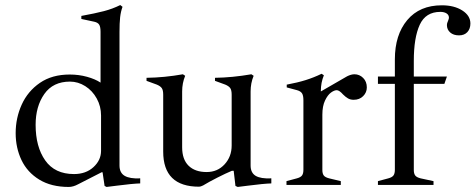

<svg xmlns="http://www.w3.org/2000/svg" viewBox="-20 -732 1882 760"><path d="M42 -205Q42 -265 66 -318Q90 -371 138 -404Q186 -437 256 -437Q292 -437 324.5 -428Q357 -419 378 -405V-606Q378 -626 372.5 -634.5Q367 -643 353 -646L302 -657V-669Q357 -679 391.5 -688Q426 -697 456 -712L465 -705Q458 -686 455.5 -663.5Q453 -641 453 -605V-77Q453 -48 473.5 -36Q494 -24 535 -26V-6Q504 -5 442 3L402 8L394 4L386 -50H382L290 -3Q270 8 252 8Q183 8 135.5 -21Q88 -50 65 -98.5Q42 -147 42 -205ZM380 -135V-275Q380 -311 363 -342Q346 -373 317.5 -391Q289 -409 257 -409Q190 -409 155.5 -360Q121 -311 121 -238Q121 -151 159 -97Q197 -43 273 -43Q320 -43 350 -70.5Q380 -98 380 -135Z M1054 -26V-6Q1023 -5 961 3L921 8L912 4L905 -56H898Q874 -46 840.5 -29Q807 -12 784 2Q774 7 768 7Q626 7 626 -132V-357Q626 -375 620.5 -383Q615 -391 601 -397L560 -412V-424Q631 -425 704 -438L713 -432Q701 -403 701 -370V-149Q701 -101 726.5 -76Q752 -51 798 -51Q841 -51 869 -81.5Q897 -112 897 -156V-357Q897 -375 891.5 -383Q886 -391 872 -397L831 -412V-424Q900 -425 975 -438L984 -432Q972 -403 972 -370V-77Q972 -48 992 -36Q1012 -24 1054 -26Z M1432 -386Q1432 -366 1417.5 -351.5Q1403 -337 1380 -337Q1367 -337 1357.5 -342.5Q1348 -348 1338 -358Q1323 -375 1313 -375Q1303 -375 1290 -365.5Q1277 -356 1266.5 -334Q1256 -312 1256 -278V-59Q1256 -45 1261.5 -37.5Q1267 -30 1283 -26L1329 -15V0H1114V-15L1155 -26Q1170 -30 1175.5 -37.5Q1181 -45 1181 -60V-335Q1181 -354 1175.5 -362.5Q1170 -371 1156 -375L1115 -386V-397Q1158 -405 1190 -415Q1222 -425 1253 -440L1262 -434Q1250 -405 1250 -372V-370L1354 -430Q1370 -438 1383 -438Q1403 -438 1417.5 -423.5Q1432 -409 1432 -386Z M1476 -15 1517 -26Q1532 -30 1537.5 -37.5Q1543 -45 1543 -60V-400H1476V-429H1543V-497Q1543 -594 1592 -652.5Q1641 -711 1729 -711Q1778 -711 1810 -690.5Q1842 -670 1842 -639Q1842 -618 1830 -605Q1818 -592 1797 -592Q1775 -592 1762 -603.5Q1749 -615 1749 -633Q1749 -640 1753 -648Q1754 -651 1755.5 -655Q1757 -659 1757 -662Q1757 -673 1747.5 -679Q1738 -685 1723 -685Q1665 -685 1641.5 -634Q1618 -583 1618 -491V-429H1749L1739 -400H1618V-59Q1618 -45 1623.5 -37.5Q1629 -30 1645 -26L1696 -15V0H1476Z"/></svg>

Font: Ibarra Real Nova
Style: Regular
Weight: 400
Designer: Jose Maria Ribagorda & Octavio Pardo
Foundry: Jose Maria Ribagorda
Version: Version 1.014